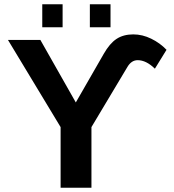

<svg xmlns="http://www.w3.org/2000/svg" viewBox="-20 -874 810 894"><path d="M405.8 -282.2V0H262.2V-282.2L17.1 -688H168L333 -397L462.9 -623Q490.7 -671.9 522.7 -692.9Q554.7 -713.9 600.6 -713.9Q643.1 -713.9 684.1 -693.8Q725.1 -673.8 755.4 -642.1L701.2 -554.2Q660.6 -593.8 621.1 -593.8Q592.3 -593.8 573.7 -563ZM398.4 -747.1V-854H494.6V-747.1ZM176.8 -747.1V-854H271.5V-747.1Z"/></svg>

Font: Arial
Style: Bold
Weight: 700
Designer: Steve Matteson
Foundry: Ascender Corporation
Version: Version 2.00.3